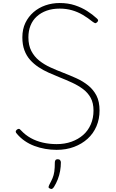

<svg xmlns="http://www.w3.org/2000/svg" viewBox="-20 -973 766 1271"><path d="M355 19Q317 19 279.5 12.5Q242 6 207.5 -7Q173 -20 144 -40Q115 -60 93 -86Q84 -95 84 -101.5Q84 -108 91 -114Q98 -120 104.5 -120Q111 -120 120 -109Q148 -79 184 -59Q220 -39 263.5 -29Q307 -19 355 -19Q409 -19 453.5 -35Q498 -51 530.5 -79.5Q563 -108 581 -149.5Q599 -191 599 -241Q599 -291 580.5 -325Q562 -359 530 -383Q498 -407 458 -425.5Q418 -444 375 -461Q338 -476 302 -492Q266 -508 234.5 -529Q203 -550 179 -577Q155 -604 141.5 -640.5Q128 -677 128 -726Q128 -780 148 -821.5Q168 -863 202 -892.5Q236 -922 280.5 -937.5Q325 -953 375 -953Q431 -953 476 -938Q521 -923 557 -900Q593 -877 621 -851Q629 -844 629.5 -838.5Q630 -833 623 -826Q615 -818 609 -820Q603 -822 592 -830Q561 -855 528 -874.5Q495 -894 457 -905Q419 -916 375 -916Q327 -916 289 -902.5Q251 -889 223.5 -864Q196 -839 182 -804Q168 -769 168 -726Q168 -673 187.5 -635.5Q207 -598 239.5 -572Q272 -546 313.5 -527Q355 -508 397 -492Q441 -475 484.5 -455.5Q528 -436 563 -408Q598 -380 618.5 -340.5Q639 -301 639 -241Q639 -185 618.5 -137Q598 -89 560 -54.5Q522 -20 470 -0.5Q418 19 355 19ZM312 276Q302 272 301.5 266.5Q301 261 307 249Q320 225 328 206Q336 187 339.5 163Q343 139 343 102Q343 94 347 87.5Q351 81 362 81Q373 81 378 87.5Q383 94 383 102Q383 130 378 158.5Q373 187 362.5 214Q352 241 337 265Q332 272 326.5 276Q321 280 312 276Z"/></svg>

Font: Playwrite US Modern Thin
Style: Regular
Weight: 250
Designer: Veronika Burian, José Scaglione
Foundry: TypeTogether
Version: Version 1.003